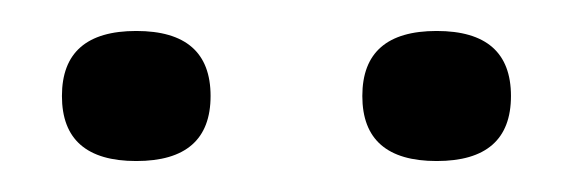

<svg xmlns="http://www.w3.org/2000/svg" viewBox="-20 -718 370 124"><path d="M262 -614Q214 -614 214 -656Q214 -698 262 -698Q310 -698 310 -656Q310 -614 262 -614ZM68 -614Q20 -614 20 -656Q20 -698 68 -698Q116 -698 116 -656Q116 -614 68 -614Z"/></svg>

Font: Bricolage Grotesque 12pt ExtraLight
Style: Regular
Weight: 200
Designer: Mathieu Triay
Foundry: Atelier Triay
Version: Version 1.001; ttfautohint (v1.8.4.7-5d5b);gftools[0.9.33.de